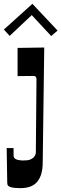

<svg xmlns="http://www.w3.org/2000/svg" viewBox="-55 -749 321 1006"><path d="M120.1 -351.1 74.2 -350.6Q57.6 -350.1 37.1 -350.1V-498L176.8 -500Q168.9 54.7 168.9 97.4Q168.9 140.1 159.9 166.7Q150.9 193.4 134.8 209Q106.9 236.8 51.8 236.8Q-10.3 236.8 -15.6 218.8Q-17.1 213.4 -17.1 208L-18.6 111.8Q-19.5 73.7 -20 26.9H16.1V65.9Q16.1 80.1 30 85.9Q43.9 91.8 67.6 91.8Q91.3 91.8 102.3 87.4Q113.3 83 120.1 76.7Q132.8 64 132.8 48.8L136.2 -334Q136.2 -351.1 120.1 -351.1ZM114.7 -729 246.6 -588.9 213.4 -560.1 111.3 -669.9 -4.4 -561 -34.7 -594.2Z"/></svg>

Font: Smokum
Style: Regular
Weight: 400
Designer: Astigmatic (AOETI)
Foundry: Astigmatic (AOETI)
Version: Version 1.001